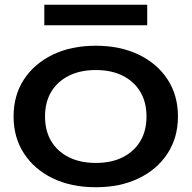

<svg xmlns="http://www.w3.org/2000/svg" viewBox="-20 -772 804 806"><path d="M382 14Q279 14 201.5 -23.5Q124 -61 80.5 -128Q37 -195 37 -283Q37 -372 80.5 -438.5Q124 -505 201.5 -542.5Q279 -580 382 -580Q485 -580 562.5 -542.5Q640 -505 683.5 -438.5Q727 -372 727 -283Q727 -195 683.5 -128Q640 -61 562.5 -23.5Q485 14 382 14ZM382 -88Q448 -88 495.5 -112Q543 -136 569 -179.5Q595 -223 595 -283Q595 -343 569 -386.5Q543 -430 495.5 -454Q448 -478 382 -478Q317 -478 269 -454Q221 -430 195 -386.5Q169 -343 169 -283Q169 -223 195 -179.5Q221 -136 269 -112Q317 -88 382 -88ZM166 -666V-752H598V-666Z"/></svg>

Font: Unbounded
Style: Regular
Weight: 400
Designer: Luke Prowse, Jean-Baptiste Morizot, Fátima Lázaro, Florian Runge
Foundry: NaN
Version: Version 1.701;gftools[0.9.28.dev5+ged2979d]